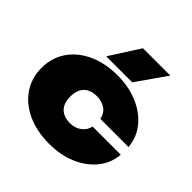

<svg xmlns="http://www.w3.org/2000/svg" viewBox="-212 -1010 1211 1211"><g transform="rotate(45 393.5 -404.5)"><path d="M766 -253Q759 -172 709 -111Q659 -50 578.5 -16Q498 18 397 18Q287 18 203 -20.5Q119 -59 72 -128Q25 -197 25 -287Q25 -378 72 -446.5Q119 -515 203 -554Q287 -593 397 -593Q498 -593 578.5 -559Q659 -525 709 -464.5Q759 -404 766 -322H515Q506 -365 474.5 -386.5Q443 -408 397 -408Q362 -408 335.5 -394.5Q309 -381 295 -354Q281 -327 281 -287Q281 -247 295 -220.5Q309 -194 335.5 -180.5Q362 -167 397 -167Q443 -167 474.5 -190.5Q506 -214 515 -253ZM390 -827H634L494 -627H262Z"/></g></svg>

Font: Unbounded Black
Style: Regular
Weight: 900
Designer: Luke Prowse, Jean-Baptiste Morizot, Fátima Lázaro, Florian Runge
Foundry: NaN
Version: Version 1.701;gftools[0.9.28.dev5+ged2979d]